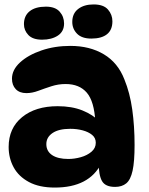

<svg xmlns="http://www.w3.org/2000/svg" viewBox="-20 -833 671 866"><path d="M499 10Q455 10 440 -16.5Q425 -43 425 -101L437 -96Q382 13 227 13Q157 13 110.5 -12Q64 -37 41.5 -78.5Q19 -120 19 -170Q19 -255 79.5 -304.5Q140 -354 240 -354Q304 -354 351.5 -335Q399 -316 433 -282L410 -284Q405 -376 371.5 -415Q338 -454 276 -454Q243 -454 212 -444Q181 -434 153 -423.5Q125 -413 99 -413Q68 -413 51 -431Q34 -449 34 -478Q34 -518 70.5 -551.5Q107 -585 167 -605.5Q227 -626 297 -626Q385 -626 448.5 -588Q512 -550 541 -475Q566 -414 576.5 -339Q587 -264 587 -179Q587 -104 578 -63Q569 -22 549.5 -6Q530 10 499 10ZM288 -116Q316 -116 344.5 -124Q373 -132 392.5 -148.5Q412 -165 412 -189Q412 -211 395.5 -224.5Q379 -238 353 -245Q327 -252 297 -252Q245 -252 217 -233Q189 -214 189 -183Q189 -151 215 -133.5Q241 -116 288 -116ZM170 -654Q128 -654 108 -675Q88 -696 88 -724Q88 -762 114 -782.5Q140 -803 187 -803Q229 -803 249 -780.5Q269 -758 269 -727Q269 -691 241 -672.5Q213 -654 170 -654ZM402 -813Q447 -813 467 -790Q487 -767 487 -737Q487 -698 462.5 -678.5Q438 -659 392 -659Q349 -659 327.5 -681Q306 -703 306 -734Q306 -772 332.5 -792.5Q359 -813 402 -813Z"/></svg>

Font: DynaPuff Medium
Style: Regular
Weight: 500
Version: Version 2.000